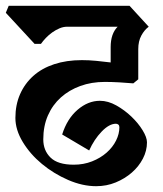

<svg xmlns="http://www.w3.org/2000/svg" viewBox="-33 -659 560 661"><path d="M298 -18Q251 -18 201.5 -39.5Q152 -61 111.5 -94.5Q71 -128 45.5 -170Q20 -212 20 -253Q20 -298 36 -334.5Q52 -371 81.5 -397.5Q111 -424 153.5 -438Q196 -452 249 -452Q273 -452 298.5 -449.5Q324 -447 348 -444V-497Q348 -543 372 -567H198Q185 -567 172 -561.5Q159 -556 147 -547.5Q135 -539 125 -528.5Q115 -518 108 -508H86L-13 -615L-3 -639H413L479 -567Q464 -556 453.5 -536.5Q443 -517 443 -490V-386L426 -372Q405 -374 377.5 -375.5Q350 -377 328 -377Q282 -377 243.5 -363Q205 -349 176.5 -323.5Q148 -298 132 -261.5Q116 -225 116 -179Q116 -141 141 -116.5Q166 -92 221 -92Q255 -92 284 -103.5Q313 -115 334 -133.5Q355 -152 366.5 -175Q378 -198 378 -221Q378 -227 374.5 -230Q371 -233 366 -233Q343 -233 317 -206Q291 -179 274 -141L181 -196Q198 -250 234 -281Q270 -312 311 -312Q339 -312 367.5 -296Q396 -280 419.5 -257.5Q443 -235 458 -210.5Q473 -186 473 -169Q473 -140 459 -113Q445 -86 421 -65Q397 -44 365.5 -31Q334 -18 298 -18Z"/></svg>

Font: Jaini Purva
Style: Regular
Weight: 400
Designer: Girish Dalvi, Maithili Shingre
Foundry: Ek Type
Version: Version 1.001;PS 1.000;hotconv 16.6.51;makeotf.lib2.5.65220